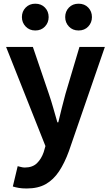

<svg xmlns="http://www.w3.org/2000/svg" viewBox="-20 -820 614 1064"><path d="M127.8 224.5Q103.1 224.5 85.2 221.5Q67.3 218.5 51.1 213.5L78 100.9Q86 102.6 96.5 105.5Q106.9 108.4 117.3 108.4Q160.3 108.4 185 84.2Q209.6 60 222.2 22.8L231.8 -10.6L13.8 -559.8H162.2L250.7 -300Q263.7 -262.1 275 -222.2Q286.2 -182.3 298 -141.9H303Q312.1 -181.5 322.4 -221.4Q332.7 -261.3 342.9 -300L420.3 -559.8H561.1L362 17.1Q338.1 83 307.3 129.4Q276.5 175.8 233.7 200.2Q191 224.5 127.8 224.5ZM175.6 -651.1Q143.2 -651.1 122.3 -672.9Q101.4 -694.7 101.4 -725.3Q101.4 -756.7 122.3 -778.1Q143.2 -799.5 175.6 -799.5Q208.6 -799.5 229.1 -778.1Q249.6 -756.7 249.6 -725.3Q249.6 -694.7 229.1 -672.9Q208.6 -651.1 175.6 -651.1ZM415.5 -651.1Q382.4 -651.1 361.9 -672.9Q341.3 -694.7 341.3 -725.3Q341.3 -756.7 361.9 -778.1Q382.4 -799.5 415.5 -799.5Q448.5 -799.5 469 -778.1Q489.5 -756.7 489.5 -725.3Q489.5 -694.7 469 -672.9Q448.5 -651.1 415.5 -651.1Z"/></svg>

Font: Noto Sans JP
Style: Regular
Weight: 100
Designer: Ryoko NISHIZUKA 西塚涼子 (kana, bopomofo & ideographs); Paul D. Hunt (Latin, Greek & Cyrillic); Sandoll Communications 산돌커뮤니
Foundry: Adobe
Version: Version 2.004;hotconv 1.0.118;makeotfexe 2.5.65603